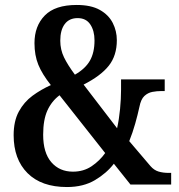

<svg xmlns="http://www.w3.org/2000/svg" viewBox="-20 -744 720 774"><path d="M250 10Q147 10 91 -46Q35 -102 35 -199Q35 -256 56 -294.5Q77 -333 111 -358Q145 -383 185 -401Q150 -445 134.5 -483Q119 -521 119 -570Q119 -639 160.5 -681.5Q202 -724 289 -724Q347 -724 382.5 -704Q418 -684 434.5 -651.5Q451 -619 451 -582Q451 -520 418.5 -479Q386 -438 317 -403L452 -227Q460 -263 464 -304.5Q468 -346 468 -382V-424H644V-377H632Q612 -377 594 -373.5Q576 -370 562 -357Q548 -344 542 -313Q535 -281 525 -245.5Q515 -210 501 -175L587 -74Q601 -58 619 -52.5Q637 -47 661 -47H670V0H506L439 -84Q410 -46 363 -18Q316 10 250 10ZM282 -443Q324 -467 342.5 -499.5Q361 -532 361 -581Q361 -620 344 -645.5Q327 -671 293 -671Q259 -671 241 -647Q223 -623 223 -580Q223 -544 238 -513Q253 -482 282 -443ZM274 -52Q317 -52 349.5 -74Q382 -96 404 -127L220 -360Q188 -336 171 -298.5Q154 -261 154 -201Q154 -128 187 -90Q220 -52 274 -52Z"/></svg>

Font: Noto Serif Myanmar Cond SemBd
Style: Regular
Weight: 600
Width: 3
Designer: Ben Mitchell and the Monotype Design Team
Foundry: Monotype Imaging Inc.
Version: Version 2.106; ttfautohint (v1.8.4.7-5d5b)